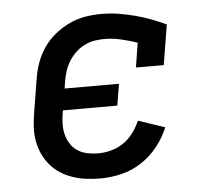

<svg xmlns="http://www.w3.org/2000/svg" viewBox="-44 -585 689 640"><g transform="rotate(-5 300.0 -265.0)"><path d="M267 8Q243 8 219.5 5Q196 2 174 -5.5Q152 -13 133.5 -25Q115 -37 100.5 -54Q86 -71 76.5 -92Q67 -113 63 -136Q59 -159 60.5 -183Q62 -207 66 -231L84 -341Q88 -368 97.5 -394.5Q107 -421 123 -444.5Q139 -468 162 -486.5Q185 -505 210.5 -517Q236 -529 263 -533.5Q290 -538 318 -538Q347 -538 375 -533.5Q403 -529 429.5 -522Q456 -515 481.5 -505.5Q507 -496 532 -484L510 -350H417L430 -432Q404 -441 376 -447.5Q348 -454 319 -454Q302 -454 285.5 -451Q269 -448 253 -440Q237 -432 224 -419.5Q211 -407 201.5 -392Q192 -377 186.5 -360.5Q181 -344 178 -327L174 -301H356L344 -229H162L160 -217Q157 -199 157 -181Q157 -163 161.5 -146.5Q166 -130 175.5 -115.5Q185 -101 199.5 -92Q214 -83 231.5 -79.5Q249 -76 267 -76Q289 -76 311 -82Q333 -88 352 -101Q371 -114 385 -133Q399 -152 408 -173L497 -143Q483 -109 459.5 -79.5Q436 -50 404.5 -29.5Q373 -9 337.5 -0.5Q302 8 267 8Z"/></g></svg>

Font: Iosevka Slab Medium Extended
Style: Italic
Weight: 500
Width: 7
Italic angle: -9°
Monospace: yes
Designer: Belleve Invis
Foundry: Belleve Invis
Version: Version 11.1.0; ttfautohint (v1.8.3)